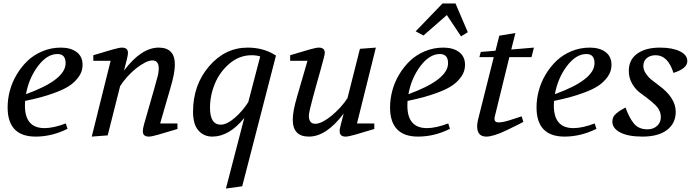

<svg xmlns="http://www.w3.org/2000/svg" viewBox="-20 -782 4012 1109"><path d="M24 -162Q24 -210 37 -258.5Q50 -307 76.5 -351.5Q103 -396 139 -430.5Q175 -465 225 -486Q275 -507 332 -507Q388 -507 422.5 -481.5Q457 -456 457 -407Q457 -370 435.5 -339.5Q414 -309 383 -288Q352 -267 304 -249Q256 -231 216.5 -220.5Q177 -210 125 -199Q124 -190 124 -172Q124 -42 237 -42Q289 -42 360 -69L370 -38Q280 7 186 7Q24 7 24 -162ZM130 -238Q359 -321 359 -417Q359 -470 312 -470Q252 -470 199.5 -400.5Q147 -331 130 -238Z M510 7 619 -431H519V-463Q594 -486 632 -496.5Q670 -507 684 -507Q719 -507 719 -477Q719 -469 717 -459Q715 -449 712 -436L696 -374Q796 -507 897 -507Q990 -507 990 -409Q990 -359 965 -276L905 -69H1005V-37Q930 -14 892 -3.5Q854 7 840 7Q805 7 805 -23Q805 -40 812 -64Q888 -327 892.5 -348.5Q897 -370 897 -386Q897 -433 860 -433Q842 -433 817.5 -420.5Q793 -408 767 -387.5Q741 -367 716.5 -340Q692 -313 674 -285L602 0Z M1095 -137Q1095 -291 1187.5 -399Q1280 -507 1411 -507Q1504 -507 1574 -461L1379 294L1285 307L1391 -101Q1304 7 1206 7Q1158 7 1126.5 -28Q1095 -63 1095 -137ZM1193 -159Q1193 -62 1255 -62Q1290 -62 1335 -100.5Q1380 -139 1414 -192L1483 -456Q1462 -463 1433 -463Q1363 -463 1306.5 -415.5Q1250 -368 1221.5 -299.5Q1193 -231 1193 -159Z M1656 -431V-463Q1731 -486 1769 -496.5Q1807 -507 1821 -507Q1856 -507 1856 -477Q1856 -469 1849 -442.5Q1842 -416 1832 -379.5Q1822 -343 1810 -301Q1798 -259 1788 -221.5Q1778 -184 1771 -154.5Q1764 -125 1764 -114Q1764 -67 1801 -67Q1820 -67 1844.5 -79.5Q1869 -92 1894.5 -113Q1920 -134 1944.5 -160.5Q1969 -187 1987 -215L2059 -500L2151 -507L2042 -69H2142V-37Q2067 -14 2029 -3.5Q1991 7 1977 7Q1942 7 1942 -23Q1941 -36 1949 -64L1965 -126Q1865 7 1764 7Q1671 7 1671 -91Q1671 -140 1696 -224L1756 -431Z M2233 -162Q2233 -210 2246 -258.5Q2259 -307 2285.5 -351.5Q2312 -396 2348 -430.5Q2384 -465 2434 -486Q2484 -507 2541 -507Q2597 -507 2631.5 -481.5Q2666 -456 2666 -407Q2666 -370 2644.5 -339.5Q2623 -309 2592 -288Q2561 -267 2513 -249Q2465 -231 2425.5 -220.5Q2386 -210 2334 -199Q2333 -190 2333 -172Q2333 -42 2446 -42Q2498 -42 2569 -69L2579 -38Q2489 7 2395 7Q2233 7 2233 -162ZM2339 -238Q2568 -321 2568 -417Q2568 -470 2521 -470Q2461 -470 2408.5 -400.5Q2356 -331 2339 -238ZM2381 -601 2536 -762H2611L2682 -596L2643 -572L2561 -695L2426 -577Z M2736 -53Q2736 -68 2741 -90L2832 -452H2749L2757 -482L2842 -489L2864 -576L2957 -591L2933 -496L3064 -507L3050 -452H2922L2838 -109Q2836 -99 2836 -97Q2836 -75 2859 -75Q2885 -75 2925 -88Q2965 -101 2993 -110L3003 -78Q2984 -67 2907 -30Q2830 7 2789 7Q2736 7 2736 -53Z M3079 -162Q3079 -210 3092 -258.5Q3105 -307 3131.5 -351.5Q3158 -396 3194 -430.5Q3230 -465 3280 -486Q3330 -507 3387 -507Q3443 -507 3477.5 -481.5Q3512 -456 3512 -407Q3512 -370 3490.5 -339.5Q3469 -309 3438 -288Q3407 -267 3359 -249Q3311 -231 3271.5 -220.5Q3232 -210 3180 -199Q3179 -190 3179 -172Q3179 -42 3292 -42Q3344 -42 3415 -69L3425 -38Q3335 7 3241 7Q3079 7 3079 -162ZM3185 -238Q3414 -321 3414 -417Q3414 -470 3367 -470Q3307 -470 3254.5 -400.5Q3202 -331 3185 -238Z M3517 -79Q3517 -94 3522.5 -105.5Q3528 -117 3541.5 -128Q3555 -139 3564 -144.5Q3573 -150 3593 -161Q3614 -102 3641.5 -68.5Q3669 -35 3720 -35Q3753 -35 3775 -54.5Q3797 -74 3797 -106Q3797 -136 3778 -161Q3760 -186 3677 -246Q3650 -266 3631 -299Q3612 -332 3612 -373Q3612 -437 3660.5 -472Q3709 -507 3792 -507Q3863 -507 3906.5 -486Q3950 -465 3950 -429Q3950 -386 3870 -361Q3838 -463 3767 -463Q3736 -463 3716 -446.5Q3696 -430 3696 -401Q3696 -379 3710 -358Q3724 -337 3739 -324.5Q3754 -312 3785 -289Q3883 -218 3883 -136Q3883 -70 3833 -31.5Q3783 7 3691 7Q3608 7 3562.5 -17Q3517 -41 3517 -79Z"/></svg>

Font: Volkhov
Style: Italic
Weight: 400
Italic angle: -12°
Designer: Cyreal (www.cyreal.org)
Foundry: Cyreal (www.cyreal.org)
Version: Version 1.010